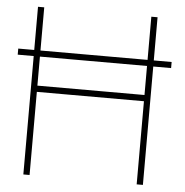

<svg xmlns="http://www.w3.org/2000/svg" viewBox="-51 -761 781 811"><g transform="rotate(5 339.0 -355.5)"><path d="M77.6 -710.9V-527.8H9.8V-502H77.6V0H104V-352.5H558.1V0H584.5V-502H660.2V-527.8H584.5V-710.9H558.1V-527.8H104V-710.9ZM104 -502H558.1V-378.9H104Z"/></g></svg>

Font: Vazirmatn Thin
Style: Regular
Weight: 100
Designer: Saber Rastikerdar
Foundry: Saber Rastikerdar
Version: Version 33.003